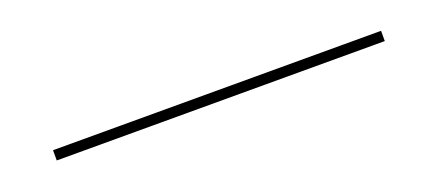

<svg xmlns="http://www.w3.org/2000/svg" viewBox="-11 -779 601 264"><g transform="rotate(-20 290.0 -647.5)"><path d="M50 -640V-655H530V-640Z"/></g></svg>

Font: Kalnia Expanded Thin
Style: Regular
Weight: 250
Width: 7
Designer: Frida Medrano
Foundry: Frida Medrano
Version: Version 1.105